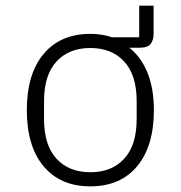

<svg xmlns="http://www.w3.org/2000/svg" viewBox="-20 -648 640 680"><path d="M524 -628V-528Q524 -507 514 -493Q504 -479 475 -479H438Q480 -446 502.5 -390Q525 -334 525 -258Q525 -130 465.5 -59Q406 12 300 12Q194 12 134.5 -59Q75 -130 75 -258Q75 -386 134.5 -457Q194 -528 300 -528Q342 -528 377 -516H473V-628ZM300 -38Q376 -38 420 -86Q464 -134 464 -226V-290Q464 -382 420 -430Q376 -478 300 -478Q224 -478 180 -430Q136 -382 136 -290V-226Q136 -134 180 -86Q224 -38 300 -38Z"/></svg>

Font: IBM Plex Mono Light
Style: Regular
Weight: 300
Monospace: yes
Designer: Mike Abbink, Paul van der Laan, Pieter van Rosmalen
Foundry: Bold Monday
Version: Version 2.3